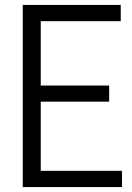

<svg xmlns="http://www.w3.org/2000/svg" viewBox="-20 -760 535 780"><path d="M72.5 0V-740H470.5V-674H145.5V-412.5H423.5V-347H145.5V-66H475.5V0Z"/></svg>

Font: Encode Sans Condensed
Style: Regular
Weight: 400
Width: 3
Designer: Multiple Designers
Foundry: Impallari Type
Version: Version 3.000; ttfautohint (v1.8.3) -l 8 -r 50 -G 200 -x 14 